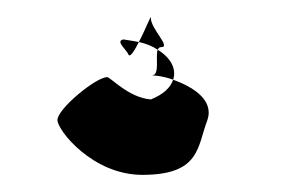

<svg xmlns="http://www.w3.org/2000/svg" viewBox="-20 -32 336 224"><path d="M47 108C47 120 88 172 146 172C214 172 210 139 222 108C230 84 204 69 182 61C179 70 171 78 156 84C130 82 109 58 105 58C92 58 47 95 47 108ZM124 14C114 16 128 26 130 32C132 35 137 27 142 17C137 16 130 15 124 14ZM142 17C151 19 158 22 164 26C165 24 166 23 168 23C180 23 156 2 156 -11C157 -17 150 2 142 17ZM157 56C162 56 171 57 182 61C186 49 180 36 164 26C161 34 167 56 157 56Z"/></svg>

Font: Ampere
Style: Ext
Weight: 400
Version: Version 1